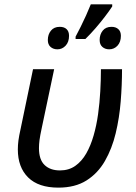

<svg xmlns="http://www.w3.org/2000/svg" viewBox="-20 -858 627 888"><path d="M250 9.8Q157.7 9.8 110.1 -37.4Q62.5 -84.5 62.5 -167Q62.5 -186.5 65.2 -207.8Q67.9 -229 75.7 -263.7L132.8 -538.1H230.5L172.9 -265.1Q165.5 -231 162.8 -210.4Q160.2 -189.9 160.2 -172.9Q160.2 -119.6 186.3 -94.7Q212.4 -69.8 257.3 -69.8Q298.3 -69.8 328.1 -90.8Q357.9 -111.8 378.7 -147.9Q399.4 -184.1 412.8 -230.7Q426.3 -277.3 433.6 -329.8Q440.9 -382.3 443.8 -435.8Q446.8 -489.3 446.8 -538.1H544.4Q544.4 -465.8 538.3 -389.4Q532.2 -313 515.1 -241.7Q498 -170.4 465.3 -113.5Q432.6 -56.6 380.1 -23.4Q327.6 9.8 250 9.8ZM329.6 -677.7V-688.5Q340.3 -708.5 353.3 -734.4Q366.2 -760.3 378.4 -787.4Q390.6 -814.5 399.9 -837.9H499V-828.1Q484.9 -806.6 465.1 -780.8Q445.3 -754.9 422.4 -728.3Q399.4 -701.7 375 -677.7ZM245.6 -629.9Q226.6 -629.9 213.9 -640.9Q201.2 -651.9 201.2 -672.9Q201.2 -698.7 215.6 -716.3Q230 -733.9 256.3 -733.9Q276.9 -733.9 288.1 -723.1Q299.3 -712.4 299.3 -692.4Q299.3 -663.6 283.4 -646.7Q267.6 -629.9 245.6 -629.9ZM484.9 -629.9Q466.3 -629.9 453.6 -640.9Q440.9 -651.9 440.9 -672.9Q440.9 -698.7 455.1 -716.3Q469.2 -733.9 495.6 -733.9Q515.6 -733.9 527.3 -723.1Q539.1 -712.4 539.1 -692.4Q539.1 -663.6 523.4 -646.7Q507.8 -629.9 484.9 -629.9Z"/></svg>

Font: Open Sans Medium
Style: Italic
Weight: 500
Italic angle: -12°
Designer: Monotype Design Team
Foundry: Monotype Imaging Inc.
Version: Version 3.000